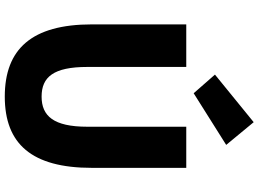

<svg xmlns="http://www.w3.org/2000/svg" viewBox="-159 -908 1081 803"><g transform="rotate(90 381.5 -506.5)"><path d="M384 14C582 14 682 -99 682 -350V-745H510V-331C510 -190 465 -140 384 -140C302 -140 260 -190 260 -331V-745H82V-350C82 -99 185 14 384 14ZM370 -776 586 -912 491 -1027 292 -865Z"/></g></svg>

Font: Source Han Sans HK Heavy
Style: Regular
Weight: 900
Designer: Ryoko NISHIZUKA 西塚涼子 (kana, bopomofo & ideographs); Paul D. Hunt (Latin, Greek & Cyrillic); Sandoll Communications 산돌커뮤니
Foundry: Adobe
Version: Version 2.000;hotconv 1.0.107;makeotfexe 2.5.65593